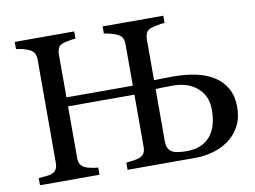

<svg xmlns="http://www.w3.org/2000/svg" viewBox="-75 -803 1215 914"><g transform="rotate(-10 532.5 -346.5)"><path d="M916 -212.4Q916 -278.8 871.3 -318.1Q826.7 -357.4 752.9 -357.4Q719.2 -357.4 699.5 -356.7Q679.7 -356 669.4 -355.5V-101.6Q669.4 -69.3 688.5 -54Q707.5 -38.6 763.7 -38.6Q837.9 -38.6 877 -83.3Q916 -127.9 916 -212.4ZM1037.1 -204.1Q1037.1 -151.9 1016.4 -112.3Q995.6 -72.8 960.4 -47.9Q927.2 -23.9 885.5 -12Q843.8 0 799.3 0H471.2V-34.7Q482.9 -35.6 505.4 -38.8Q527.8 -42 537.6 -46.4Q552.7 -53.2 559.1 -64.7Q565.4 -76.2 565.4 -94.2V-346.7H244.6V-97.7Q244.6 -80.6 250.2 -68.8Q255.9 -57.1 272.5 -48.3Q280.8 -43.9 302 -39.6Q323.2 -35.2 335.4 -34.7V0H47.9V-34.7Q59.6 -35.6 81.8 -37.6Q104 -39.6 112.3 -43.5Q127 -49.3 133.8 -61.3Q140.6 -73.2 140.6 -92.3V-592.3Q140.6 -607.9 134.3 -620.8Q127.9 -633.8 112.3 -641.1Q99.1 -647.5 80.3 -652.3Q61.5 -657.2 47.9 -658.2V-692.9H335.4V-658.2Q321.8 -657.7 302 -653.8Q282.2 -649.9 272.5 -646.5Q255.9 -640.6 250.2 -627Q244.6 -613.3 244.6 -597.2V-390.1H565.4V-590.3Q565.4 -606.9 559.8 -619.6Q554.2 -632.3 537.6 -640.1Q526.4 -646 506.1 -651.6Q485.8 -657.2 472.7 -658.2V-692.9H766.1V-658.2Q752.4 -657.7 730.2 -653.3Q708 -648.9 698.2 -645.5Q681.6 -639.6 675.5 -625.5Q669.4 -611.3 669.4 -595.2V-398.4L717.3 -399.4Q741.2 -399.9 763.7 -399.9Q818.8 -399.9 868.4 -389.9Q918 -379.9 956.1 -356.4Q993.7 -333.5 1015.4 -295.7Q1037.1 -257.8 1037.1 -204.1Z"/></g></svg>

Font: UniBurma_GGSerif
Style: Book
Weight: 400
Designer: Victor San Kho Lin (for Burmese only and related typography optimization with it)
Foundry: http://www.unimm.org
Version: 2.0